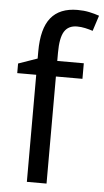

<svg xmlns="http://www.w3.org/2000/svg" viewBox="-54 -800 455 836"><g transform="rotate(5 173.0 -382.5)"><path d="M298 -468H182V0H96V-468H13V-510L96 -539V-570Q96 -670 134.5 -717.5Q173 -765 251 -765Q279 -765 302.5 -760Q326 -755 346 -748L324 -680Q309 -685 291 -689Q273 -693 255 -693Q217 -693 199.5 -665Q182 -637 182 -572V-536H298Z"/></g></svg>

Font: Noto Sans Ethiopic SemCond
Style: Regular
Weight: 400
Width: 4
Designer: Monotype Design Team
Foundry: Monotype Imaging Inc.
Version: Version 2.102; ttfautohint (v1.8.4.7-5d5b)